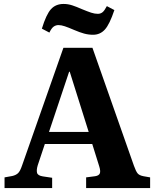

<svg xmlns="http://www.w3.org/2000/svg" viewBox="-20 -952 783 972"><path d="M3 0V-54L42 -61Q60 -65 71 -75Q82 -85 92 -115L301 -710H448L658 -113Q668 -85 676.5 -74.5Q685 -64 706 -60L740 -54V0H416V-54L462 -60Q481 -63 485.5 -74.5Q490 -86 482 -111L447 -223H207L171 -115Q164 -92 167.5 -77.5Q171 -63 197 -59L244 -52V0ZM228 -284H429L333 -589H330ZM451 -776Q428 -776 406 -782Q384 -788 356 -800Q326 -813 308 -819Q290 -825 276 -825Q263 -825 252 -817.5Q241 -810 230 -787L192 -807Q214 -879 238 -905.5Q262 -932 302 -932Q324 -932 345.5 -925Q367 -918 394 -906Q423 -894 441 -888Q459 -882 475 -882Q489 -882 499 -890Q509 -898 521 -921L559 -901Q535 -829 511 -802.5Q487 -776 451 -776Z"/></svg>

Font: Literata 36pt
Style: Bold
Weight: 700
Designer: Latin by Veronika Burian and Jose Scaglione. Greek by Irene Vlachou. Cyrillic by Vera Evstafieva.
Foundry: TypeTogether
Version: Version 3.002